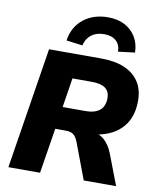

<svg xmlns="http://www.w3.org/2000/svg" viewBox="-100 -1021 906 1099"><g transform="rotate(10 353.0 -472.0)"><path d="M25 0 137 -705H440Q521 -705 576.5 -681Q632 -657 661 -612Q690 -567 690 -504Q690 -421 654 -368Q618 -315 555 -290Q492 -265 411 -265V-283H448Q500 -283 532 -255Q564 -227 583 -178L651 0H463L383 -212Q376 -230 366.5 -241.5Q357 -253 344 -258Q331 -263 311 -263H251L209 0ZM271 -393H404Q458 -393 486.5 -416.5Q515 -440 515 -487Q515 -526 489.5 -545Q464 -564 409 -564H298ZM321 -760 227 -772Q238 -851 295.5 -897.5Q353 -944 439 -944Q496 -944 537 -922Q578 -900 601 -861.5Q624 -823 625 -772L528 -760Q528 -800 503 -822.5Q478 -845 433 -845Q388 -845 359 -822.5Q330 -800 321 -760Z"/></g></svg>

Font: Nunito Sans 12pt Black
Style: Italic
Weight: 900
Italic angle: -9°
Designer: Vernon Adams
Foundry: Vernon Adams
Version: Version 3.101;gftools[0.9.27]